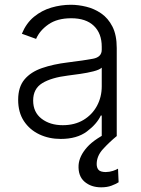

<svg xmlns="http://www.w3.org/2000/svg" viewBox="-20 -573 596 809"><path d="M235.8 12.4Q186.4 12.4 145.6 -6.9Q104.8 -26.3 80.6 -63Q56.5 -99.8 56.5 -152.3Q56.5 -206.3 83.1 -238.1Q109.7 -269.9 157.1 -286.2Q204.5 -302.6 266 -310Q334.9 -318.5 371.8 -325.5Q408.7 -332.4 408.7 -363.3V-376.1Q408.7 -432.2 375.5 -464.1Q342.3 -496.1 280.2 -496.1Q221.2 -496.1 184.1 -470.2Q147 -444.2 132.1 -409.1L72.1 -430.8Q90.6 -475.5 123.2 -502.3Q155.9 -529.1 196.4 -541Q236.9 -552.9 278.4 -552.9Q309.7 -552.9 343.4 -544.7Q377.1 -536.6 406.4 -516.5Q435.7 -496.4 453.8 -460.9Q471.9 -425.4 471.9 -370.4V0H408.7V-86.3H404.8Q387.8 -50.1 345.9 -18.8Q304 12.4 235.8 12.4ZM244.3 -45.5Q294.7 -45.5 331.7 -67.6Q368.6 -89.8 388.7 -127.1Q408.7 -164.4 408.7 -209.2V-288Q399.5 -279.1 373.9 -272.5Q348.4 -266 318.4 -261.7Q288.4 -257.5 266 -254.6Q196.7 -246.1 158.2 -222.7Q119.7 -199.2 119.7 -149.5Q119.7 -100.1 155.2 -72.8Q190.7 -45.5 244.3 -45.5ZM406.2 216.3Q363.6 216.3 336.1 192.5Q308.6 168.7 311.1 122.5Q313.9 84.5 347.1 47.1Q380.3 9.6 458.5 -25.9L472.3 0Q440.7 25.9 414.1 55Q387.4 84.2 387.4 118.3Q387.4 133.5 395.1 142.6Q402.7 151.6 425.4 152Q442.5 151.6 456 147Q469.5 142.4 477.3 137.8L479.8 195Q468.4 202.4 449.9 209.3Q431.5 216.3 406.2 216.3Z"/></svg>

Font: Inter UI Light
Style: Regular
Weight: 300
Designer: Rasmus Andersson
Foundry: rsms
Version: 3.2;8d6f07862